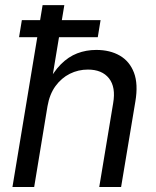

<svg xmlns="http://www.w3.org/2000/svg" viewBox="-20 -748 624 768"><path d="M169.9 -322.8 116.7 0H29.8L150.4 -727.5H237.3L184.6 -409.7H167.5Q192.9 -460 223.1 -490.5Q253.4 -521 289.1 -534.7Q324.7 -548.3 365.2 -548.3Q419.9 -548.3 459.2 -525.6Q498.5 -502.9 515.9 -457.3Q533.2 -411.6 521.5 -342.3L464.4 0H377L432.6 -335Q443.8 -399.4 416 -434.6Q388.2 -469.7 331.5 -469.7Q293 -469.7 259.3 -452.9Q225.6 -436 201.9 -403.6Q178.2 -371.1 169.9 -322.8ZM56.2 -599.1 67.4 -667.5H382.3L371.1 -599.1Z"/></svg>

Font: Inter 17pt
Style: Italic
Weight: 400
Italic angle: -9.3988°
Version: Version 4.001;git-66647c0bb